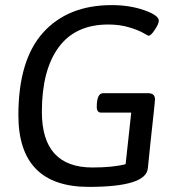

<svg xmlns="http://www.w3.org/2000/svg" viewBox="-20 -726 712 752"><path d="M418 -706Q488 -706 545 -686Q602 -666 602 -645Q602 -633 586.5 -609.5Q571 -586 562 -586Q560 -586 541 -597Q522 -608 485.5 -619Q449 -630 404 -630Q275 -630 209.5 -540.5Q144 -451 144 -288Q144 -70 342 -70Q422 -70 472 -83L494 -285H376Q359 -285 359 -307Q359 -361 384 -361H560Q587 -361 587 -337Q587 -330 582 -284Q577 -238 569.5 -169Q562 -100 559 -66Q551 6 328 6Q52 6 52 -275Q52 -491 149 -598.5Q246 -706 418 -706Z"/></svg>

Font: Asap
Style: Italic
Weight: 400
Italic angle: -6°
Designer: Pablo Cosgaya
Foundry: Pablo Cosgaya
Version: Version 1.007;PS 001.007;hotconv 1.0.70;makeotf.lib2.5.58329